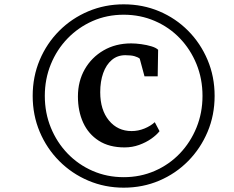

<svg xmlns="http://www.w3.org/2000/svg" viewBox="-20 -931 1081 887"><path d="M131 -488Q131 -577 163.5 -654Q196 -731 253.8 -788.8Q311.5 -846.5 388 -878.8Q464.5 -911 551.5 -911Q639.5 -911 715.8 -878.8Q792 -846.5 849.2 -788.8Q906.5 -731 939 -654Q971.5 -577 971.5 -488Q971.5 -399 939 -322Q906.5 -245 849.2 -187Q792 -129 715.8 -96.5Q639.5 -64 551.5 -64Q464.5 -64 388 -96.5Q311.5 -129 253.8 -187Q196 -245 163.5 -322Q131 -399 131 -488ZM187 -488Q187 -409.5 214.8 -341.5Q242.5 -273.5 292 -222Q341.5 -170.5 408 -141.5Q474.5 -112.5 551.5 -112.5Q628.5 -112.5 695 -141.5Q761.5 -170.5 810.8 -222Q860 -273.5 887.8 -341.8Q915.5 -410 915.5 -488Q915.5 -566.5 887.8 -634.8Q860 -703 810.8 -754.2Q761.5 -805.5 695 -834.2Q628.5 -863 551.5 -863Q474 -863 407.8 -833.8Q341.5 -804.5 292 -753.2Q242.5 -702 214.8 -634Q187 -566 187 -488ZM555.5 -250Q484.5 -250 436.5 -280.8Q388.5 -311.5 364.2 -364.5Q340 -417.5 340 -485.5Q340 -555.5 371.5 -610.8Q403 -666 458.5 -698.2Q514 -730.5 586 -730.5Q607 -730.5 632.5 -727Q658 -723.5 679.5 -717Q701 -710.5 710.5 -701L708.5 -578.5H647.5L625.5 -660Q618 -666.5 602.2 -671.2Q586.5 -676 559 -676Q522.5 -676 496.5 -654Q470.5 -632 456.8 -593.5Q443 -555 443 -505Q443 -423.5 483.2 -374.5Q523.5 -325.5 588 -325.5Q618.5 -325.5 647.2 -337.2Q676 -349 695 -366.5L717 -325Q703.5 -307.5 679 -290.2Q654.5 -273 622.8 -261.5Q591 -250 555.5 -250Z"/></svg>

Font: Merriweather 72pt
Style: Bold Italic
Weight: 700
Italic angle: -7.8°
Version: Version 2.101